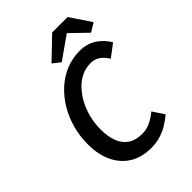

<svg xmlns="http://www.w3.org/2000/svg" viewBox="-245 -964 1090 1090"><g transform="rotate(-45 300.0 -419.0)"><path d="M314 12Q238 12 184.5 -21Q131 -54 102 -114.5Q73 -175 73 -257Q73 -322 89.5 -382.5Q106 -443 136.5 -494Q167 -545 209.5 -584Q252 -623 304 -644.5Q356 -666 416 -666Q473 -666 515.5 -638.5Q558 -611 584 -566L509 -509Q491 -539 467 -556Q443 -573 410 -573Q370 -573 335.5 -556Q301 -539 273 -508.5Q245 -478 225 -439Q205 -400 194.5 -355.5Q184 -311 184 -265Q184 -210 199.5 -168.5Q215 -127 248.5 -104Q282 -81 335 -81Q369 -81 400.5 -96Q432 -111 460 -135L506 -66Q484 -47 455.5 -29Q427 -11 391.5 0.5Q356 12 314 12ZM298 -692 252 -728 379 -850H503L587 -725L534 -693L437 -787H433Z"/></g></svg>

Font: Source Code Pro SemiBold
Style: Italic
Weight: 600
Italic angle: -11°
Monospace: yes
Designer: Paul D. Hunt, Teo Tuominen
Foundry: Adobe Systems Incorporated
Version: Version 1.016;hotconv 1.0.116;makeotfexe 2.5.65601